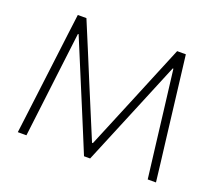

<svg xmlns="http://www.w3.org/2000/svg" viewBox="-119 -880 1192 1048"><g transform="rotate(20 477.0 -356.5)"><path d="M76 0Q83.5 -58.5 90.5 -115.5Q97.5 -172.5 106 -239.5L135 -473Q143 -538.5 150 -594.5Q157 -650.5 165 -713H215Q250 -629 283 -549.8Q316 -470.5 348 -392.5L476.5 -84H481.5L609.5 -392.5Q642 -471.5 674.5 -550Q707 -628.5 742 -713H792.5Q800 -651 806.8 -595.2Q813.5 -539.5 821.5 -473.5L850 -237Q858 -172.5 864.8 -116.2Q871.5 -60 878.5 0H830.5Q817.5 -105.5 806 -200.8Q794.5 -296 784.5 -379L755.5 -616H751.5L645.5 -360Q607 -267 568.2 -173.8Q529.5 -80.5 496 0H460.5Q440 -50 415 -110.5Q390 -171 363.5 -234.8Q337 -298.5 312 -358.5L205 -616H201L172 -379Q162 -296.5 150.5 -201Q139 -105.5 126 0Z"/></g></svg>

Font: Commissioner ExtraLight
Style: Regular
Weight: 200
Designer: Kostas Bartsokas
Foundry: Kostas Bartsokas
Version: Version 1.000; ttfautohint (v1.8.3)